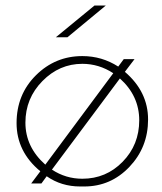

<svg xmlns="http://www.w3.org/2000/svg" viewBox="-20 -664 586 695"><path d="M432 -404Q516 -332 516 -231.5Q516 -131 448.5 -60Q381 11 285 11H270Q202 11 149 -26L130 0H93L126 -44Q40 -115 40 -218.5Q40 -322 110 -391.5Q180 -461 278 -461Q349 -461 408 -423L428 -450H467ZM278 -433Q195 -433 133.5 -370.5Q72 -308 72 -220Q72 -132 144 -68L390 -399Q338 -433 278 -433ZM414 -380 168 -50Q218 -17 278 -17Q364 -17 424 -78.5Q484 -140 484 -228.5Q484 -317 414 -380ZM322 -644H363L224 -529H182Z"/></svg>

Font: Poiret One
Style: Regular
Weight: 400
Designer: Denis Masharov
Foundry: Denis Masharov
Version: Version 1.001